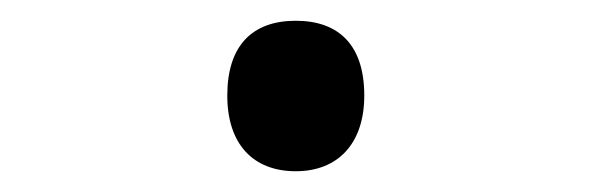

<svg xmlns="http://www.w3.org/2000/svg" viewBox="-20 -571 570 185"><path d="M265 -406C305 -406 331 -432 331 -479C331 -528 306 -551 265 -551C223 -551 199 -527 199 -479C199 -432 224 -406 265 -406Z"/></svg>

Font: Noto Sans Mono Condensed Medium
Style: Regular
Weight: 500
Width: 3
Designer: Monotype Design Team
Foundry: Monotype Imaging Inc.
Version: Version 2.014